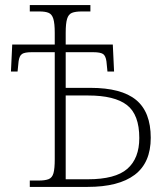

<svg xmlns="http://www.w3.org/2000/svg" viewBox="-20 -734 660 754"><path d="M97 0V-25H132Q157 -25 171 -30.5Q185 -36 190 -54Q195 -72 195 -108V-529H104Q77 -529 66.5 -522Q56 -515 53 -493L49 -453H23L28 -559H195V-605Q195 -642 189.5 -660Q184 -678 171 -683.5Q158 -689 135 -689H97V-714H335V-689H301Q276 -689 262.5 -683.5Q249 -678 243.5 -660Q238 -642 238 -605V-559H423L428 -453H402L398 -493Q395 -515 384.5 -522Q374 -529 346 -529H238V-389H335Q457 -389 514.5 -341.5Q572 -294 572 -193Q572 -95 509 -47.5Q446 0 324 0ZM325 -30Q433 -30 480 -71Q527 -112 527 -192Q527 -284 478.5 -321.5Q430 -359 326 -359H238V-30Z"/></svg>

Font: Noto Serif ExtraLight
Style: Regular
Weight: 200
Designer: Monotype Design Team
Foundry: Monotype Imaging Inc.
Version: Version 2.015; ttfautohint (v1.8.4.7-5d5b)